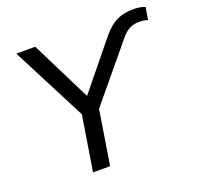

<svg xmlns="http://www.w3.org/2000/svg" viewBox="-125 -848 1011 982"><g transform="rotate(-20 380.5 -357.0)"><path d="M219 0 267 -299 58 -705H161L324 -378L530 -631Q568 -677 606.5 -695.5Q645 -714 697 -714Q736 -714 761 -703L750 -636Q729 -643 702 -643Q676 -643 652.5 -632Q629 -621 606 -593L359 -295L312 0Z"/></g></svg>

Font: Mulish Medium
Style: Italic
Weight: 500
Italic angle: -9°
Designer: Vernon Adams
Foundry: Vernon Adams
Version: Version 3.603; ttfautohint (v1.8.3)